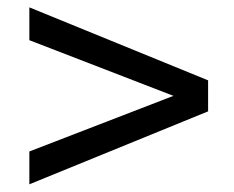

<svg xmlns="http://www.w3.org/2000/svg" viewBox="-20 -613 626 514"><path d="M58.6 -593.3 537.1 -397.9V-314.9L58.6 -119.6V-207.5L444.3 -356.4L58.6 -505.4Z"/></svg>

Font: Andika FrenchTight
Style: Regular
Weight: 400
Designer: Victor Gaultney, Annie Olsen, Julie Remington, Don Collingsworth, Eric Hays, Becca Hirsbrunner
Foundry: SIL International
Version: Version 5.000 ; Dig1 Dig4Opn Dig7 LnSpcTght